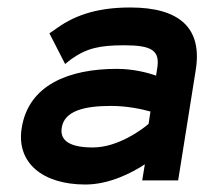

<svg xmlns="http://www.w3.org/2000/svg" viewBox="-20 -482 546 513"><path d="M208 11C272 11 332 -20 367 -43L360 0H456L503 -295C521 -407 460 -462 328 -462C233 -462 173 -438 124 -401L112 -393L154 -311L169 -323C211 -353 245 -361 312 -361C386 -361 408 -347 400 -299L397 -280C374 -288 336 -298 292 -298C164 -298 56 -255 38 -140C23 -47 94 11 208 11ZM277 -199C320 -199 361 -190 382 -184L377 -151C361 -137 296 -88 228 -88C169 -88 139 -105 145 -141C152 -185 203 -199 277 -199Z"/></svg>

Font: Charger Pro
Style: BlkExtObl
Weight: 900
Designer: Jasper
Foundry: Cannot Into Space Fonts
Version: Version 1.09